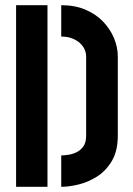

<svg xmlns="http://www.w3.org/2000/svg" viewBox="-20 -720 512 740"><path d="M216 0V-121Q228 -121 244 -123.5Q260 -126 275.5 -133.5Q291 -141 301.5 -156Q312 -171 312 -197V-503Q312 -516 306 -529.5Q300 -543 288 -554Q276 -565 258 -572Q240 -579 216 -579V-700Q270 -700 311 -682Q352 -664 379 -635Q406 -606 420 -571.5Q434 -537 434 -503V-197Q434 -138 411 -99.5Q388 -61 354 -39.5Q320 -18 283 -9Q246 0 216 0ZM42 0V-700H163V0Z"/></svg>

Font: Stick No Bills
Style: Bold
Weight: 700
Version: Version 2.000